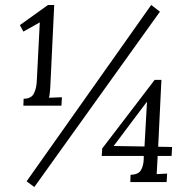

<svg xmlns="http://www.w3.org/2000/svg" viewBox="-20 -736 758 772"><path d="M74 -311 75 -339Q106 -339 116.5 -360.5Q127 -382 128 -412L140 -646L74 -609L60 -635L173 -716H198L182 -382Q181 -371 180 -361Q179 -351 177 -343Q190 -344 203 -344Q216 -344 229 -345L227 -311ZM588 -716 623 -689 118 16 87 -7ZM504 -4 505 -33Q536 -34 546.5 -51.5Q557 -69 558 -97V-109H389L391 -139L602 -415H629L616 -146L672 -145L670 -109H614L610 -36L652 -38L650 -4ZM561 -147 571 -326H570L437 -149Z"/></svg>

Font: Lora Italic
Style: Italic
Weight: 400
Italic angle: -3°
Designer: Olga Karpushina, Alexei Vanyashin (Cyrillic)
Foundry: Cyreal
Version: Version 2.210; ttfautohint (v1.8.1.43-b0c9)